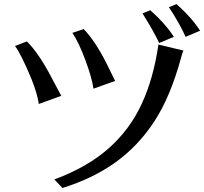

<svg xmlns="http://www.w3.org/2000/svg" viewBox="-20 -895 1004 944"><path d="M53.7 -668.9 112.3 -691.4Q171.9 -631.8 234.4 -511.7Q259.8 -462.9 281.2 -423.8L170.9 -383.8Q163.1 -436.5 133.8 -508.8Q82 -632.8 53.7 -668.9ZM247.1 -12.7Q410.2 -73.2 514.6 -166Q619.1 -258.8 677.2 -385.3Q735.4 -511.7 758.8 -675.8L881.8 -646.5Q875 -630.9 870.1 -610.4Q817.4 -418 738.3 -297.4Q659.2 -176.8 548.3 -97.2Q437.5 -17.6 287.1 29.3ZM335.9 -733.4 391.6 -752Q448.2 -693.4 504.9 -581.1Q528.3 -534.2 545.9 -497.1L439.5 -459Q432.6 -510.7 399.9 -599.1Q367.2 -687.5 335.9 -733.4ZM680.7 -829.1 718.8 -844.7Q791 -781.2 835 -713.9L762.7 -683.6Q737.3 -738.3 680.7 -829.1ZM810.5 -859.4 847.7 -875Q919.9 -811.5 963.9 -744.1L892.6 -713.9Q861.3 -783.2 810.5 -859.4Z"/></svg>

Font: GenEi LateMin P v2
Style: Medium
Weight: 500
Designer: o_tamon (Modified)
Foundry: o_tamon / Adobe Systems Incorporated / FONT 910 / Philipp H. Poll
Version: Version 2.1;Original Version 1.004